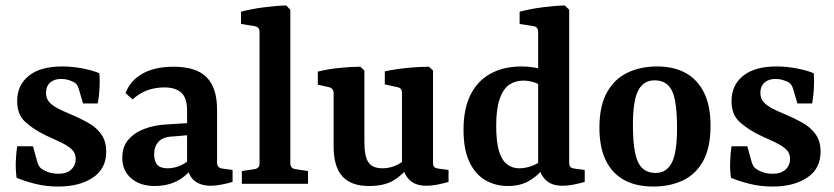

<svg xmlns="http://www.w3.org/2000/svg" viewBox="-20 -675 3064 705"><path d="M41 -22Q37 -51 38 -81Q39 -111 43 -138H101L116 -84Q121 -63 133 -55Q141 -49 157 -43Q173 -37 195 -37Q225 -37 241.5 -52.5Q258 -68 258 -92Q258 -113 243.5 -126.5Q229 -140 204 -152Q179 -164 146 -179Q101 -201 72 -228Q43 -255 43 -304Q43 -362 85.5 -396.5Q128 -431 209 -431Q244 -431 281.5 -424Q319 -417 345 -406Q347 -380 345.5 -351Q344 -322 339 -295H285L270 -346Q267 -356 263.5 -362Q260 -368 252 -373Q242 -378 231 -381.5Q220 -385 207 -385Q181 -386 165 -372.5Q149 -359 149 -334Q149 -313 161.5 -299.5Q174 -286 194 -276Q214 -266 238 -256Q272 -242 302.5 -225Q333 -208 351.5 -182.5Q370 -157 370 -118Q370 -55 320.5 -22.5Q271 10 194 10Q149 10 109.5 0Q70 -10 41 -22Z M548 8Q495 8 462 -20Q429 -48 429 -96Q429 -137 452 -163Q475 -189 512 -202.5Q549 -216 590 -218L686 -224V-180L617 -174Q579 -173 562.5 -155Q546 -137 546 -109Q546 -83 557.5 -70Q569 -57 595 -57Q621 -57 645.5 -68.5Q670 -80 684 -98L694 -73Q674 -35 636 -13.5Q598 8 548 8ZM441 -333Q458 -379 503 -404.5Q548 -430 617 -430Q701 -430 739 -391Q777 -352 777 -273V-78Q777 -58 797 -56L834 -51V-7Q821 -3 797.5 2Q774 7 754 7Q718 7 695.5 -10Q673 -27 667 -66V-268Q667 -316 645.5 -335Q624 -354 584 -354Q550 -354 521 -343.5Q492 -333 467 -310Z M1046 -76Q1046 -57 1064 -54L1111 -47V0H868V-47L915 -54Q933 -57 933 -75V-558Q933 -576 915 -579L865 -587V-632Q902 -642 948 -648Q994 -654 1031 -655L1046 -639Z M1485 -68Q1459 -33 1425 -12.5Q1391 8 1335 8Q1269 8 1237 -27.5Q1205 -63 1205 -138V-333Q1205 -350 1188 -355L1147 -364V-412Q1182 -421 1225 -425.5Q1268 -430 1303 -430L1318 -416V-154Q1318 -99 1333.5 -78Q1349 -57 1384 -57Q1408 -57 1430 -66Q1452 -75 1472 -92ZM1627 -7Q1614 -3 1590 2Q1566 7 1545 7Q1506 7 1484.5 -13.5Q1463 -34 1456 -71V-334Q1456 -352 1439 -355L1393 -365V-413Q1430 -421 1474 -425.5Q1518 -430 1555 -430L1570 -416V-78Q1570 -66 1575 -61.5Q1580 -57 1589 -56L1627 -51Z M1846 8Q1799 8 1762 -13.5Q1725 -35 1703.5 -80.5Q1682 -126 1682 -199Q1682 -275 1707.5 -326.5Q1733 -378 1781 -404.5Q1829 -431 1896 -431Q1919 -431 1942.5 -427Q1966 -423 1979 -418L1967 -359Q1959 -367 1940 -373Q1921 -379 1901 -379Q1872 -379 1850 -364Q1828 -349 1815 -312.5Q1802 -276 1802 -213Q1802 -155 1812 -121Q1822 -87 1841.5 -72Q1861 -57 1886 -57Q1909 -57 1932.5 -65.5Q1956 -74 1972 -89L1985 -71Q1964 -37 1929 -14.5Q1894 8 1846 8ZM2070 -639V-78Q2070 -66 2075 -61.5Q2080 -57 2089 -56L2127 -51V-7Q2114 -3 2090 2Q2066 7 2045 7Q2006 7 1984.5 -13.5Q1963 -34 1956 -71V-558Q1956 -576 1939 -579L1888 -587V-632Q1925 -642 1971 -648Q2017 -654 2054 -655Z M2466 -205Q2466 -265 2459 -304Q2452 -343 2433.5 -361.5Q2415 -380 2383 -380Q2343 -380 2323.5 -343Q2304 -306 2304 -216Q2304 -155 2311.5 -116Q2319 -77 2337.5 -58.5Q2356 -40 2388 -40Q2427 -40 2446.5 -77Q2466 -114 2466 -205ZM2181 -206Q2181 -287 2209 -336.5Q2237 -386 2285 -408.5Q2333 -431 2392 -431Q2456 -431 2499.5 -406Q2543 -381 2566 -333Q2589 -285 2589 -214Q2589 -132 2561.5 -83Q2534 -34 2486.5 -12Q2439 10 2379 10Q2315 10 2271 -14.5Q2227 -39 2204 -87Q2181 -135 2181 -206Z M2664 -22Q2660 -51 2661 -81Q2662 -111 2666 -138H2724L2739 -84Q2744 -63 2756 -55Q2764 -49 2780 -43Q2796 -37 2818 -37Q2848 -37 2864.5 -52.5Q2881 -68 2881 -92Q2881 -113 2866.5 -126.5Q2852 -140 2827 -152Q2802 -164 2769 -179Q2724 -201 2695 -228Q2666 -255 2666 -304Q2666 -362 2708.5 -396.5Q2751 -431 2832 -431Q2867 -431 2904.5 -424Q2942 -417 2968 -406Q2970 -380 2968.5 -351Q2967 -322 2962 -295H2908L2893 -346Q2890 -356 2886.5 -362Q2883 -368 2875 -373Q2865 -378 2854 -381.5Q2843 -385 2830 -385Q2804 -386 2788 -372.5Q2772 -359 2772 -334Q2772 -313 2784.5 -299.5Q2797 -286 2817 -276Q2837 -266 2861 -256Q2895 -242 2925.5 -225Q2956 -208 2974.5 -182.5Q2993 -157 2993 -118Q2993 -55 2943.5 -22.5Q2894 10 2817 10Q2772 10 2732.5 0Q2693 -10 2664 -22Z"/></svg>

Font: Rasa SemiBold
Style: Regular
Weight: 600
Designer: Anna Giedrys (Yrsa+Rasa design), David Brezina (Yrsa art-direction, Rasa art-direction, design)
Foundry: Rosetta Type Foundry
Version: Version 2.004